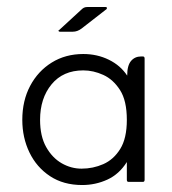

<svg xmlns="http://www.w3.org/2000/svg" viewBox="-20 -522 494 551"><path d="M150 -436 212 -493Q217 -498 221 -500Q225 -502 233 -502H282Q289 -502 286 -496L214 -440Q202 -431 189 -431H152Q149 -431 148 -433Q147 -435 150 -436ZM344 -57Q322 -22 288 -6.5Q254 9 216 9Q162 9 123.5 -16.5Q85 -42 64.5 -84.5Q44 -127 44 -178Q44 -233 66.5 -275.5Q89 -318 128.5 -342.5Q168 -367 219 -367Q259 -367 292.5 -350.5Q326 -334 345 -305Q345 -334 356 -347Q367 -360 385 -360H390Q395 -360 395 -354V-6Q395 0 390 0H349Q344 0 344 -6ZM214 -38Q247 -38 276.5 -51Q306 -64 325 -94.5Q344 -125 344 -178Q344 -233 324.5 -263.5Q305 -294 276.5 -307Q248 -320 219 -320Q161 -320 128 -280Q95 -240 95 -178Q95 -131 112.5 -100Q130 -69 157 -53.5Q184 -38 214 -38Z"/></svg>

Font: Zain Light
Style: Regular
Weight: 300
Designer: Zain,Boutros
Foundry: Mobile Telecommunications Company (Zain), 2024
Version: Version 1.51; ttfautohint (v1.8.4)